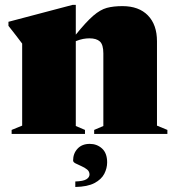

<svg xmlns="http://www.w3.org/2000/svg" viewBox="-20 -547 718 784"><path d="M364.5 -16.5 402 -32.5V-329Q402 -364.5 388 -377.5Q374 -390.5 345 -390.5Q332.5 -390.5 319.2 -388Q306 -385.5 289.5 -379V-32.5L327 -16.5V0H27.5V-16.5L70.5 -34V-369Q62 -380.5 46.2 -401Q30.5 -421.5 14.5 -441.5V-458L276 -527H289.5V-405.5Q332 -458 360.8 -482.8Q389.5 -507.5 416.2 -514.8Q443 -522 480 -522Q547 -522 584 -484Q621 -446 621 -378.5V-34L663.5 -16.5V0H364.5ZM287.5 194Q320 193 332.8 185Q345.5 177 345.5 165.5Q345.5 153 335.5 145Q325.5 137 312 131.2Q298.5 125.5 288.5 120.2Q278.5 115 278.5 108.5Q278.5 79.5 296.8 60Q315 40.5 346.5 40.5Q376 40.5 396.8 59.5Q417.5 78.5 417.5 116Q417.5 140 405.8 162.8Q394 185.5 365.8 200.5Q337.5 215.5 287.5 216.5Z"/></svg>

Font: Newsreader Display ExtraBold
Style: Regular
Weight: 800
Designer: Hugues Gentile
Foundry: Production Type
Version: Version 1.001